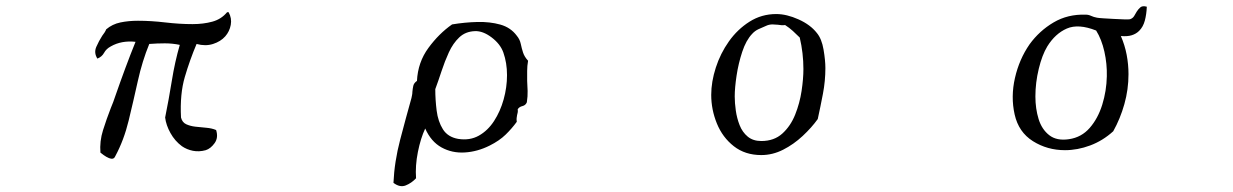

<svg xmlns="http://www.w3.org/2000/svg" viewBox="-20 -538 4040 629"><path d="M729 -498Q740 -478 736 -456.5Q732 -435 718 -419Q703 -402 678 -394Q653 -386 624 -394Q602 -342 585.5 -286Q569 -230 573 -153Q577 -137 590 -131Q603 -125 620 -123Q637 -121 655.5 -119.5Q674 -118 688 -112Q696 -87 683 -69Q670 -51 654 -46Q632 -40 612 -44Q592 -48 576 -59Q553 -76 538.5 -102Q524 -128 521 -153Q533 -212 543 -274Q553 -336 569 -391Q545 -396 520 -396Q495 -396 469 -394Q446 -338 431.5 -272.5Q417 -207 401.5 -143Q386 -79 358 -27Q354 -17 345.5 -18Q337 -19 328 -24.5Q319 -30 313 -35Q310 -37 309 -38Q306 -75 317.5 -111.5Q329 -148 343 -184Q347 -194 351 -204Q355 -214 358 -224Q374 -270 390.5 -314.5Q407 -359 424 -401Q378 -406 343 -386Q328 -378 321 -365Q314 -352 299 -346Q287 -365 295.5 -384.5Q304 -404 315 -421Q319 -426 322.5 -431.5Q326 -437 328 -442Q348 -459 374.5 -464.5Q401 -470 432 -470Q475 -470 521.5 -464.5Q568 -459 611 -459Q646 -459 675.5 -467Q705 -475 724 -498Z M1710 -339Q1707 -322 1707 -306Q1707 -290 1707 -273Q1708 -257 1708.5 -240Q1709 -223 1706 -203Q1702 -193 1691.5 -190.5Q1681 -188 1676 -180Q1677 -174 1676 -169.5Q1675 -165 1674 -161Q1673 -156 1672.5 -151Q1672 -146 1673 -139Q1657 -117 1636.5 -97Q1616 -77 1584 -61Q1544 -41 1502.5 -38.5Q1461 -36 1426.5 -55Q1392 -74 1373 -117Q1358 -85 1349 -40Q1340 5 1343 46Q1328 62 1309 69.5Q1290 77 1269 61Q1272 -8 1291 -80.5Q1310 -153 1328 -217Q1329 -222 1330 -227Q1331 -232 1331 -237Q1332 -248 1334 -257Q1336 -266 1346 -273Q1349 -334 1383.5 -381Q1418 -428 1461 -458Q1503 -465 1544 -466Q1585 -467 1619 -457.5Q1653 -448 1673 -421Q1683 -409 1686 -394.5Q1689 -380 1693.5 -366Q1698 -352 1710 -339ZM1629 -366Q1619 -394 1590.5 -415.5Q1562 -437 1536 -436Q1505 -435 1484.5 -415.5Q1464 -396 1450.5 -366.5Q1437 -337 1426.5 -305Q1416 -273 1406 -246Q1406 -211 1410.5 -175.5Q1415 -140 1431 -114.5Q1447 -89 1481 -83Q1519 -77 1548.5 -93.5Q1578 -110 1598.5 -141.5Q1619 -173 1630 -212.5Q1641 -252 1641 -292Q1641 -332 1629 -366Z M2684 -315Q2684 -273 2676 -231Q2668 -189 2659 -148Q2639 -120 2609.5 -92.5Q2580 -65 2545.5 -47.5Q2511 -30 2474 -30Q2421 -30 2384 -59Q2347 -88 2328.5 -133.5Q2310 -179 2310 -227Q2310 -270 2325 -316.5Q2340 -363 2368 -402.5Q2396 -442 2435.5 -467Q2475 -492 2523 -492Q2557 -492 2596 -474.5Q2635 -457 2656 -430Q2672 -411 2678 -375.5Q2684 -340 2684 -315ZM2612 -312Q2612 -364 2600 -415Q2589 -426 2577.5 -436.5Q2566 -447 2552 -456Q2546 -455 2540 -455.5Q2534 -456 2528 -457Q2523 -457 2519 -457.5Q2515 -458 2511 -458Q2499 -458 2489 -453Q2477 -448 2465 -442.5Q2453 -437 2444 -427Q2424 -406 2411.5 -368Q2399 -330 2393 -290Q2387 -250 2387 -222Q2387 -201 2390.5 -176Q2394 -151 2403 -128Q2412 -105 2429.5 -90.5Q2447 -76 2474 -76Q2516 -76 2543 -100.5Q2570 -125 2585 -162.5Q2600 -200 2606 -240Q2612 -280 2612 -312Z M3737 -516Q3736 -491 3730.5 -470.5Q3725 -450 3712 -437Q3702 -427 3687.5 -422.5Q3673 -418 3652 -420Q3665 -390 3671 -358.5Q3677 -327 3677 -295Q3677 -245 3663.5 -197Q3650 -149 3627 -108Q3593 -77 3551.5 -61.5Q3510 -46 3469 -46Q3411 -46 3364 -75.5Q3317 -105 3304 -163Q3291 -221 3305 -282.5Q3319 -344 3353 -393Q3385 -437 3431.5 -464.5Q3478 -492 3537 -490Q3546 -490 3554.5 -486Q3563 -482 3574 -480Q3579 -479 3594.5 -478Q3610 -477 3629 -476Q3648 -475 3663 -474.5Q3678 -474 3682 -475Q3691 -478 3695.5 -485.5Q3700 -493 3704 -500Q3709 -508 3716 -514Q3723 -520 3737 -516ZM3606 -288Q3607 -329 3598 -369Q3589 -409 3571 -438Q3513 -461 3475 -444.5Q3437 -428 3411 -386Q3394 -358 3383 -312.5Q3372 -267 3372 -222Q3372 -182 3382.5 -148Q3393 -114 3417.5 -95Q3442 -76 3482 -82Q3523 -88 3550 -119Q3577 -150 3591 -195Q3605 -240 3606 -288Z"/></svg>

Font: Yuji Mai
Style: Regular
Weight: 400
Designer: Kataoka Yuji
Foundry: Kinuta Font Factory
Version: Version 3.002